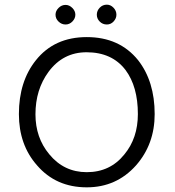

<svg xmlns="http://www.w3.org/2000/svg" viewBox="-20 -793 750 823"><path d="M643 -304Q643 -175 563 -84Q479 10 352 10Q220 10 139 -84Q61 -172 61 -304Q61 -444 134 -535Q213 -634 352 -634Q492 -634 572 -535Q643 -444 643 -304ZM571 -304Q571 -422 518 -493Q460 -569 351 -569Q250 -569 188 -485Q132 -409 132 -303Q132 -203 191 -132Q254 -55 352 -55Q452 -55 513 -131Q571 -201 571 -304ZM479 -730Q479 -714 467 -701Q455 -688 438 -688Q420 -688 407.5 -700.5Q395 -713 395 -730Q395 -747 407.5 -760Q420 -773 438 -773Q454 -773 466.5 -760Q479 -747 479 -730ZM218 -730Q218 -746 231 -759Q244 -772 261 -772Q277 -772 290 -759Q303 -746 303 -730Q303 -714 290.5 -701Q278 -688 261 -688Q244 -688 231 -700.5Q218 -713 218 -730Z"/></svg>

Font: GFS Neohellenic Rg
Style: Regular
Weight: 400
Designer: Takis Katsoulidis and George D. Matthiopoulos
Foundry: Takis Katsoulidis and George D. Matthiopoulos
Version: Version 1.0